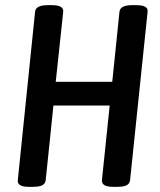

<svg xmlns="http://www.w3.org/2000/svg" viewBox="-20 -722 621 744"><path d="M91 2Q46 2 49 -24L116 -677Q119 -702 165 -702H181Q227 -702 225 -677L196 -405H415L443 -677Q446 -702 492 -702H508Q555 -702 552 -677L484 -23Q482 -10 470.5 -4Q459 2 434 2H418Q373 2 375 -24L405 -313H187L157 -23Q155 -10 143.5 -4Q132 2 107 2Z"/></svg>

Font: Asap Condensed Condensed Medium
Style: Italic
Weight: 500
Width: 3
Italic angle: -6°
Designer: Pablo Cosgaya
Foundry: Omnibus-Type
Version: Version 3.001; ttfautohint (v1.8.4.7-5d5b)